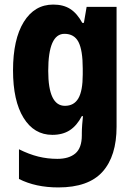

<svg xmlns="http://www.w3.org/2000/svg" viewBox="-20 -580 589 840"><path d="M213 -560Q257 -560 287 -541Q317 -522 340 -480H347L359 -550H490V-26Q490 103 428.5 171.5Q367 240 235 240Q136 240 63 203V73Q107 95 147.5 105Q188 115 231 115Q282 115 310 91Q338 67 338 12V3Q338 -13 339.5 -34Q341 -55 343 -72H338Q316 -30 285 -10Q254 10 209 10Q129 10 83 -64.5Q37 -139 37 -272Q37 -408 84 -484Q131 -560 213 -560ZM262 -432Q191 -432 191 -270Q191 -117 264 -117Q304 -117 323 -150Q342 -183 342 -254V-280Q342 -360 323.5 -396Q305 -432 262 -432Z"/></svg>

Font: Noto Sans Thai Cond ExtBd
Style: Regular
Weight: 800
Width: 3
Designer: Monotype Design Team
Foundry: Monotype Imaging Inc.
Version: Version 2.002; ttfautohint (v1.8.4.7-5d5b)